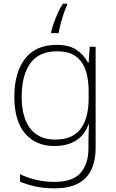

<svg xmlns="http://www.w3.org/2000/svg" viewBox="-20 -784 630 1044"><path d="M287 -540Q356 -540 396 -513Q436 -486 459 -443H462L468 -530H500V22Q500 87 477.5 136.5Q455 186 406 213Q357 240 276 240Q216 240 170.5 229.5Q125 219 89 204V163Q125 181 173 193Q221 205 277 205Q376 205 418.5 155.5Q461 106 461 23V-15Q461 -40 462 -61.5Q463 -83 464 -108H461Q441 -50 393.5 -20Q346 10 276 10Q174 10 116 -58.5Q58 -127 58 -258Q58 -389 116 -464.5Q174 -540 287 -540ZM289 -505Q192 -505 145 -440Q98 -375 98 -258Q98 -144 145 -84.5Q192 -25 279 -25Q334 -25 369.5 -43Q405 -61 425 -92.5Q445 -124 453.5 -164Q462 -204 462 -246V-289Q462 -354 445.5 -402.5Q429 -451 392 -478Q355 -505 289 -505ZM345 -756Q337 -741 327.5 -713Q318 -685 310 -655.5Q302 -626 299 -604H258V-610Q264 -635 273.5 -661.5Q283 -688 295 -714.5Q307 -741 322 -764H345Z"/></svg>

Font: Noto Sans Cham ExtraLight
Style: Regular
Weight: 250
Version: Version 2.002